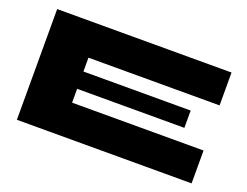

<svg xmlns="http://www.w3.org/2000/svg" viewBox="-101 -841 1341 1043"><g transform="rotate(20 570.0 -320.0)"><path d="M320 -270V-190H1080V0H70V-640H1078V-450H320V-370H940V-270Z"/></g></svg>

Font: Syne ExtraBold
Style: Regular
Weight: 800
Designer: Lucas Descroix
Foundry: Bonjour Monde
Version: Version 2.200; ttfautohint (v1.8.4)